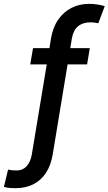

<svg xmlns="http://www.w3.org/2000/svg" viewBox="-77 -780 567 1004"><path d="M392.6 -528.3 378.4 -443.4H276.4L198.7 27.3Q189 85.4 162.8 124.8Q136.7 164.1 96.2 184.1Q55.7 204.1 3.9 204.1Q-12.7 204.1 -26.6 202.9Q-40.5 201.7 -56.6 197.3L-34.7 106.4Q-26.4 109.4 -11 110.4Q4.4 111.3 11.7 111.3Q42 111.3 62.5 88.9Q83 66.4 89.4 27.3L167.5 -443.4H81.1L95.7 -528.3H181.6L189.5 -578.6Q199.7 -637.7 227.8 -678Q255.9 -718.3 297.4 -739Q338.9 -759.8 389.2 -759.8Q410.6 -759.8 433.3 -756.3Q456.1 -752.9 470.7 -747.6L437 -658.2Q429.7 -660.2 419.4 -661.6Q409.2 -663.1 395 -663.1Q355.5 -663.1 330.8 -642.3Q306.2 -621.6 298.8 -578.6L290.5 -528.3Z"/></svg>

Font: Inter Medium
Style: Italic
Weight: 500
Italic angle: -9.3988°
Designer: Rasmus Andersson
Foundry: rsms
Version: Version 4.001;git-66647c0bb